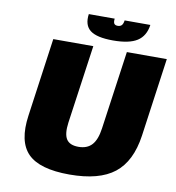

<svg xmlns="http://www.w3.org/2000/svg" viewBox="-94 -954 973 1059"><g transform="rotate(10 392.0 -425.0)"><path d="M86.9 -261.2 148.4 -700.2H372.6L310.5 -261.2Q301.8 -197.3 320.1 -168.2Q338.4 -139.2 387.7 -139.2Q436.5 -139.2 463.1 -168.5Q489.7 -197.8 498.5 -261.2L560.5 -700.2H784.2L722.7 -261.2Q701.7 -113.8 616.7 -46.9Q531.7 20 365.2 20Q197.8 20 131.8 -46.9Q65.9 -113.8 86.9 -261.2ZM662.1 -870.1Q653.3 -807.1 608.9 -778.6Q564.5 -750 473.6 -750Q382.8 -750 345.7 -778.6Q308.6 -807.1 317.4 -870.1H462.4Q460 -851.1 465.3 -842.5Q470.7 -834 485.4 -834Q500 -834 507.8 -842.5Q515.6 -851.1 518.1 -870.1Z"/></g></svg>

Font: Fivo Sans Black
Style: Regular
Weight: 900
Designer: Alexander Slobzheninov
Foundry: Alexander Slobzheninov
Version: 1.0